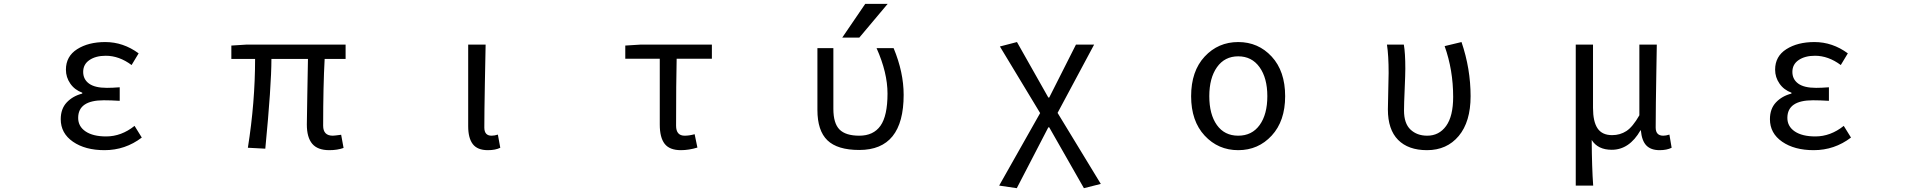

<svg xmlns="http://www.w3.org/2000/svg" viewBox="-20 -778 10040 1011"><path d="M530.3 12.7Q428.7 12.7 364.3 -31.7Q299.8 -76.2 299.8 -150.4Q299.8 -205.1 331.5 -238.8Q363.3 -272.5 413.1 -285.2V-290Q373 -304.7 350.1 -337.9Q327.1 -371.1 327.1 -411.1Q327.1 -481.4 386.2 -519Q445.3 -556.6 534.2 -556.6Q628.9 -556.6 710 -497.1L672.9 -435.5Q607.4 -484.4 537.1 -484.4Q484.4 -484.4 451.2 -461.9Q418 -439.5 418 -399.4Q418 -360.4 448.7 -337.9Q479.5 -315.4 543 -315.4Q571.3 -315.4 610.4 -318.4V-247.1Q563.5 -250 526.4 -250Q391.6 -250 391.6 -157.2Q391.6 -112.3 430.7 -85.9Q469.7 -59.6 539.1 -59.6Q619.1 -59.6 688.5 -115.2L726.6 -53.7Q639.6 12.7 530.3 12.7Z M1713.9 12.7Q1652.3 12.7 1624 -21Q1595.7 -54.7 1595.7 -122.1Q1595.7 -148.4 1598.1 -276.4Q1600.6 -404.3 1601.6 -467.8H1409.2Q1409.2 -328.1 1377 4.9L1285.2 0Q1323.2 -239.3 1323.2 -467.8H1198.2V-538.1L1275.4 -543H1799.8V-467.8H1689.5Q1681.6 -326.2 1681.6 -116.2Q1681.6 -63.5 1732.4 -63.5Q1740.2 -63.5 1776.4 -68.4L1789.1 1Q1756.8 12.7 1713.9 12.7Z M2548.8 12.7Q2494.1 12.7 2469.7 -19Q2445.3 -50.8 2445.3 -113.3V-543H2537.1Q2536.1 -501 2533.2 -341.8Q2530.3 -182.6 2530.3 -106.4Q2530.3 -63.5 2568.4 -63.5Q2584 -63.5 2601.6 -69.3L2614.3 0Q2588.9 12.7 2548.8 12.7Z M3565.4 12.7Q3505.9 12.7 3480 -20.5Q3454.1 -53.7 3454.1 -122.1V-468.8H3272.5V-538.1L3350.6 -543H3728.5V-468.8H3543Q3540 -345.7 3540 -116.2Q3540 -63.5 3585 -63.5Q3609.4 -63.5 3637.7 -71.3L3652.3 -1Q3607.4 12.7 3565.4 12.7Z M4536.1 -757.8H4654.3L4504.9 -580.1H4415ZM4738.3 -278.3Q4738.3 11.7 4504.9 11.7Q4389.6 11.7 4336.9 -39.1Q4284.2 -89.8 4284.2 -199.2V-524.4H4368.2V-205.1Q4368.2 -128.9 4400.4 -96.2Q4432.6 -63.5 4504.9 -63.5Q4579.1 -63.5 4616.2 -115.7Q4653.3 -168 4653.3 -285.2Q4653.3 -395.5 4595.7 -524.4H4685.5Q4738.3 -397.5 4738.3 -278.3Z M5334 212.9 5241.2 199.2 5457 -182.6 5245.1 -533.2 5335 -556.6 5500 -264.6H5504.9L5645.5 -543H5741.2L5548.8 -183.6L5776.4 190.4L5687.5 212.9L5504.9 -107.4H5500Z M6252 -271.5Q6252 -403.3 6323.2 -480Q6394.5 -556.6 6500 -556.6Q6605.5 -556.6 6676.3 -480Q6747.1 -403.3 6747.1 -271.5Q6747.1 -140.6 6676.3 -64Q6605.5 12.7 6500 12.7Q6394.5 12.7 6323.2 -64Q6252 -140.6 6252 -271.5ZM6387.7 -119.6Q6427.7 -63.5 6500 -63.5Q6572.3 -63.5 6612.8 -119.6Q6653.3 -175.8 6653.3 -271.5Q6653.3 -367.2 6612.3 -424.3Q6571.3 -481.4 6500 -481.4Q6428.7 -481.4 6388.2 -424.3Q6347.7 -367.2 6347.7 -271.5Q6347.7 -175.8 6387.7 -119.6Z M7494.1 12.7Q7395.5 12.7 7341.8 -41.5Q7288.1 -95.7 7288.1 -202.1Q7288.1 -234.4 7290 -297.9Q7292 -361.3 7292 -393.6Q7292 -486.3 7283.2 -543H7372.1Q7379.9 -499 7379.9 -416Q7379.9 -386.7 7376.5 -308.6Q7373 -230.5 7373 -196.3Q7373 -127.9 7407.2 -95.7Q7441.4 -63.5 7495.1 -63.5Q7557.6 -63.5 7594.7 -114.7Q7631.8 -166 7631.8 -267.6Q7631.8 -409.2 7586.9 -535.2L7675.8 -556.6Q7723.6 -416 7723.6 -271.5Q7723.6 -136.7 7661.1 -62Q7598.6 12.7 7494.1 12.7Z M8277.3 199.2V-543H8368.2V-210Q8368.2 -137.7 8392.1 -102.1Q8416 -66.4 8468.8 -66.4Q8510.7 -66.4 8543.9 -87.9Q8577.1 -109.4 8612.3 -170.9V-543H8704.1Q8703.1 -493.2 8701.7 -401.4Q8700.2 -309.6 8699.2 -236.8Q8698.2 -164.1 8698.2 -106.4Q8698.2 -63.5 8738.3 -63.5Q8752 -63.5 8770.5 -69.3L8782.2 0Q8756.8 12.7 8718.8 12.7Q8672.9 12.7 8648.9 -12.2Q8625 -37.1 8620.1 -91.8H8618.2Q8559.6 10.7 8466.8 10.7Q8393.6 10.7 8361.3 -41Q8362.3 105.5 8369.1 199.2Z M9530.3 12.7Q9428.7 12.7 9364.3 -31.7Q9299.8 -76.2 9299.8 -150.4Q9299.8 -205.1 9331.5 -238.8Q9363.3 -272.5 9413.1 -285.2V-290Q9373 -304.7 9350.1 -337.9Q9327.1 -371.1 9327.1 -411.1Q9327.1 -481.4 9386.2 -519Q9445.3 -556.6 9534.2 -556.6Q9628.9 -556.6 9710 -497.1L9672.9 -435.5Q9607.4 -484.4 9537.1 -484.4Q9484.4 -484.4 9451.2 -461.9Q9418 -439.5 9418 -399.4Q9418 -360.4 9448.7 -337.9Q9479.5 -315.4 9543 -315.4Q9571.3 -315.4 9610.4 -318.4V-247.1Q9563.5 -250 9526.4 -250Q9391.6 -250 9391.6 -157.2Q9391.6 -112.3 9430.7 -85.9Q9469.7 -59.6 9539.1 -59.6Q9619.1 -59.6 9688.5 -115.2L9726.6 -53.7Q9639.6 12.7 9530.3 12.7Z"/></svg>

Font: GenEi Gothic M Regular
Style: Regular
Weight: 400
Designer: o_tamon (Modified); [Source Han Sans]
Ryoko NISHIZUKA  (kana & ideographs); Paul D. Hunt (Latin, Greek & Cyrillic); Wenl
Version: Version 1.1a;Original Version 1.004